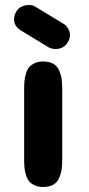

<svg xmlns="http://www.w3.org/2000/svg" viewBox="-20 -745 353 765"><path d="M76.2 -111.8V-388.2Q76.2 -407.2 77.4 -421.6Q78.6 -436 83.3 -451.7Q87.9 -467.3 95.9 -477.1Q104 -486.8 118.2 -493.4Q132.3 -500 151.9 -500Q176.3 -500 192.1 -491Q208 -481.9 215.6 -464.6Q223.1 -447.3 225.6 -429.9Q228 -412.6 228 -388.2V-111.8Q228 -87.4 225.6 -70.1Q223.1 -52.7 215.6 -35.4Q208 -18.1 192.1 -9Q176.3 0 151.9 0Q132.3 0 118.2 -6.6Q104 -13.2 95.9 -22.9Q87.9 -32.7 83.3 -48.3Q78.6 -64 77.4 -78.4Q76.2 -92.8 76.2 -111.8ZM125 -715.8 236.8 -647.9Q244.6 -642.6 251.7 -630.6Q258.8 -618.7 258.8 -605Q258.8 -588.9 248 -573.2Q231.9 -549.8 201.2 -549.8Q183.6 -549.8 170.9 -558.1L61 -625Q36.1 -641.6 36.1 -668Q36.1 -685.5 46.9 -702.1Q63 -725.1 97.2 -725.1Q111.3 -725.1 125 -715.8Z"/></svg>

Font: Concert One
Style: Regular
Weight: 400
Designer: Johan Kallas, Mihkel Virkus
Foundry: Johan Kallas, Mihkel Virkus
Version: Version 1.003